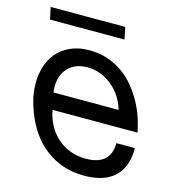

<svg xmlns="http://www.w3.org/2000/svg" viewBox="-103 -752 749 846"><g transform="rotate(15 271.5 -329.0)"><path d="M543 -164.1Q543.9 -120.6 531.7 -87.6Q519.5 -54.7 495.8 -32.7Q472.2 -10.7 437.7 0.2Q403.3 11.2 359.4 11.2Q297.4 11.2 247.3 -9Q197.3 -29.3 159.2 -65.2Q121.1 -101.1 94.7 -150.9Q68.4 -200.7 54.2 -259.8Q42 -318.4 49.6 -367.7Q57.1 -417 81.5 -452.9Q106 -488.8 146.2 -508.8Q186.5 -528.8 239.3 -528.8Q285.2 -528.8 323.5 -515.6Q361.8 -502.4 393.1 -480Q424.3 -457.5 448.5 -427.7Q472.7 -397.9 490.5 -365.2Q508.3 -332.5 519.8 -298.3Q531.2 -264.2 536.6 -232.9H149.4Q155.3 -199.2 170.9 -168.5Q186.5 -137.7 211.4 -114.3Q236.3 -90.8 270.3 -76.9Q304.2 -63 346.7 -63Q400.9 -63 429.7 -87.9Q458.5 -112.8 459 -164.1ZM430.2 -308.1Q421.9 -338.4 404.8 -365Q387.7 -391.6 364 -411.4Q340.3 -431.2 311.3 -442.6Q282.2 -454.1 250.5 -454.1Q217.8 -454.1 193.6 -442.6Q169.4 -431.2 154.5 -411.1Q139.6 -391.1 134.3 -364.7Q128.9 -338.4 133.3 -308.1ZM363.8 -668.9 375.5 -614.3H35.6L23.9 -668.9Z"/></g></svg>

Font: XB Khoramshahr
Style: Oblique
Weight: 400
Italic angle: 12°
Designer: Behnam
Foundry: Irmug
Version: Version 8.005 2009